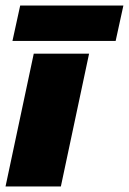

<svg xmlns="http://www.w3.org/2000/svg" viewBox="-30 -674 466 694"><path d="M43 -654H416L388 -526H15ZM92 -480H292L190 0H-10Z"/></svg>

Font: Prompt ExtraBold
Style: Italic
Weight: 800
Italic angle: -12°
Designer: Katatrad Team
Foundry: CadsonDemak
Version: Version 1.001